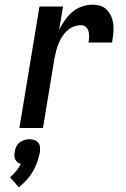

<svg xmlns="http://www.w3.org/2000/svg" viewBox="-20 -548 540 822"><path d="M63 0 149 -520H250L233 -420Q244 -441 257.5 -461Q271 -481 289.5 -496.5Q308 -512 330.5 -520Q353 -528 376 -528Q394 -528 411 -522.5Q428 -517 439.5 -504Q451 -491 457.5 -474.5Q464 -458 465.5 -440Q467 -422 465 -403.5Q463 -385 460 -366H359Q361 -378 361.5 -390.5Q362 -403 359 -414Q356 -425 347.5 -432.5Q339 -440 327 -440Q311 -440 295 -434Q279 -428 266.5 -416Q254 -404 245 -389.5Q236 -375 230 -359.5Q224 -344 220 -328.5Q216 -313 213 -297L164 0ZM61 254 23 211Q37 199 49 184.5Q61 170 69 154Q62 152 55.5 147Q49 142 45.5 135Q42 128 41.5 119.5Q41 111 43 103Q44 92 49 81Q54 70 63.5 62.5Q73 55 84 51.5Q95 48 106 48Q117 48 127 51.5Q137 55 143.5 62.5Q150 70 151 81Q152 92 151 103Q147 124 139.5 145Q132 166 121 185.5Q110 205 94.5 222Q79 239 61 254Z"/></svg>

Font: Iosevka Semibold Oblique
Style: Regular
Weight: 600
Italic angle: -9°
Monospace: yes
Designer: Belleve Invis
Foundry: Belleve Invis
Version: Version 32.5.0; ttfautohint (v1.8.4)